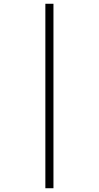

<svg xmlns="http://www.w3.org/2000/svg" viewBox="-20 -769 525 1020"><path d="M221 -749H264V231H221Z"/></svg>

Font: Carattere
Style: Regular
Weight: 400
Designer: Robert E. Leuschke
Foundry: Robert E. Leuschke
Version: Version 1.010; ttfautohint (v1.8.3)